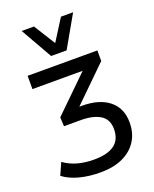

<svg xmlns="http://www.w3.org/2000/svg" viewBox="-171 -855 917 1143"><g transform="rotate(-20 287.5 -284.0)"><path d="M264 192Q192 192 131.5 176Q71 160 31 129L65 53Q102 80 149 93.5Q196 107 255 107Q340 107 383.5 75Q427 43 427 -24Q427 -85 382.5 -113Q338 -141 258 -141H153L150 -198L402 -444L401 -413H52V-497H494V-430L257 -198L235 -219H293Q405 -219 466.5 -169Q528 -119 528 -29Q528 39 496 88.5Q464 138 405.5 165Q347 192 264 192ZM224 -560 110 -760H188L273 -624L359 -760H436L322 -560Z"/></g></svg>

Font: Nunito Sans 7pt Medium
Style: Regular
Weight: 500
Designer: Vernon Adams
Foundry: Vernon Adams
Version: Version 3.101;gftools[0.9.27]